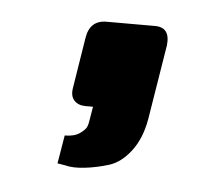

<svg xmlns="http://www.w3.org/2000/svg" viewBox="-31 -160 324 284"><g transform="rotate(5 131.5 -17.5)"><path d="M63 88 70 46Q84 46 92 40.5Q100 35 102 30.5Q104 26 105 18L108 0H97Q86 0 80 -6.5Q74 -13 76 -25L88 -100Q92 -127 117 -127H189Q212 -127 209 -100L191 11Q186 40 171.5 59Q157 78 139 83.5Q121 89 103.5 91Q86 93 75 90Z"/></g></svg>

Font: Exo
Style: DemiBoldItalic
Weight: 600
Designer: Natanael Gama
Version: Version 1